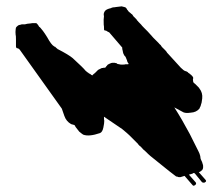

<svg xmlns="http://www.w3.org/2000/svg" viewBox="-20 -563 686 605"><path d="M346.7 -541 339.8 -540Q335 -540 334 -539.1Q332 -539.1 331.1 -538.1Q330.1 -537.1 328.1 -537.1Q327.1 -536.1 324.2 -536.1Q315.4 -533.2 312.5 -530.3Q304.7 -522.5 307.6 -511.7L306.6 -501Q306.6 -480.5 307.6 -479.5Q307.6 -467.8 308.6 -467.8Q309.6 -467.8 310.5 -466.8Q314.5 -466.8 315.4 -465.8Q317.4 -463.9 324.2 -460.9L365.2 -413.1V-409.2L366.2 -404.3Q367.2 -403.3 367.2 -399.4Q368.2 -393.6 372.1 -387.7L373 -386.7L375 -384.8L376 -382.8L377 -380.9Q378.9 -375 379.9 -374Q380.9 -367.2 385.7 -361.3L382.8 -360.4H375Q374 -359.4 365.2 -359.4Q357.4 -359.4 356.4 -360.4Q353.5 -360.4 352.5 -361.3Q349.6 -361.3 348.6 -362.3L346.7 -364.3H343.8Q342.8 -365.2 338.9 -365.2Q331.1 -365.2 330.1 -364.3Q327.1 -363.3 323.2 -361.3Q319.3 -359.4 318.4 -358.4Q318.4 -357.4 317.4 -356.4L315.4 -354.5Q313.5 -352.5 313.5 -351.6L312.5 -350.6L310.5 -349.6H306.6Q305.7 -348.6 300.8 -348.6L294.9 -345.7L289.1 -342.8L279.3 -333Q276.4 -330.1 274.4 -329.1L270.5 -325.2L269.5 -326.2L267.6 -327.1Q265.6 -328.1 265.6 -329.1L259.8 -332L257.8 -334L255.9 -335Q253.9 -335.9 253.9 -336.9L252 -337.9L249 -340.8Q243.2 -348.6 209 -379.9Q196.3 -390.6 162.1 -408.2H161.1Q161.1 -409.2 160.2 -410.2L158.2 -411.1Q158.2 -412.1 157.2 -412.1L154.3 -415Q154.3 -416 152.3 -416Q150.4 -416 150.4 -417Q141.6 -421.9 128.9 -445.3Q121.1 -458 115.2 -465.8Q105.5 -478.5 103.5 -478.5Q100.6 -484.4 95.7 -489.3Q94.7 -490.2 89.8 -490.2Q78.1 -490.2 77.1 -489.3Q63.5 -488.3 58.6 -486.3H49.8Q46.9 -486.3 45.9 -485.4Q43.9 -485.4 43 -484.4H40Q36.1 -482.4 32.2 -478.5Q29.3 -475.6 29.3 -469.7Q28.3 -462.9 29.3 -453.1Q30.3 -452.1 30.3 -439.5V-431.6V-423.8V-418Q30.3 -414.1 31.2 -413.1L33.2 -411.1Q39.1 -411.1 43 -405.3L174.8 -220.7L182.6 -198.2Q188.5 -180.7 204.1 -171.9L214.8 -168.9L218.8 -162.1Q227.5 -150.4 229.5 -148.4Q240.2 -139.6 242.2 -138.7Q260.7 -131.8 294.9 -143.6Q302.7 -146.5 305.7 -161.1Q308.6 -174.8 308.6 -182.6Q307.6 -183.6 307.6 -195.3L365.2 -156.2Q382.8 -141.6 387.7 -136.7L402.3 -122.1L411.1 -113.3L414.1 -110.4Q415 -108.4 418 -105.5L419.9 -103.5Q421.9 -102.5 423.8 -100.6Q424.8 -99.6 426.8 -97.2Q428.7 -94.7 431.2 -92.3Q433.6 -89.8 436.5 -87.9Q448.2 -76.2 454.1 -71.3Q531.2 -8.8 535.2 -6.8Q539.1 -6.8 540 -5.9Q541 -4.9 543.9 -4.9H548.8L561.5 -8.8L586.9 20.5Q589.8 24.4 595.7 19.5Q599.6 15.6 596.7 11.7L575.2 -12.7Q578.1 -13.7 585.9 -15.6L587.9 -16.6Q587.9 -17.6 588.9 -17.6H591.8L593.8 -16.6L616.2 10.7Q618.2 12.7 622.1 12.7Q625 12.7 627 10.7Q631.8 7.8 627 2.9L606.4 -20.5Q611.3 -21.5 617.2 -27.3Q620.1 -31.2 620.1 -36.1Q620.1 -43.9 619.1 -44.9L617.2 -50.8Q617.2 -52.7 616.2 -53.7Q615.2 -54.7 615.2 -55.7Q611.3 -62.5 611.3 -68.4Q611.3 -71.3 610.4 -73.2Q609.4 -75.2 609.4 -77.1Q607.4 -81.1 606.4 -84L604.5 -87.9Q598.6 -98.6 590.8 -115.2L578.1 -140.6Q553.7 -186.5 529.3 -224.6L554.7 -210.9Q562.5 -205.1 581.1 -208Q598.6 -209 608.4 -220.7L610.4 -225.6Q612.3 -227.5 613.3 -233.4L615.2 -239.3L617.2 -252.9Q619.1 -270.5 608.4 -284.2L606.4 -287.1L602.5 -291L594.7 -298.8Q589.8 -301.8 588.9 -304.7L587.9 -312.5Q589.8 -317.4 587.9 -320.3L585.9 -323.2L581.1 -328.1Q580.1 -328.1 579.1 -329.1L578.1 -330.1L576.2 -332Q574.2 -332 571.3 -335.9Q566.4 -338.9 564.5 -338.9Q559.6 -339.8 549.8 -349.6L508.8 -394.5L506.8 -396.5Q504.9 -400.4 501 -404.3L492.2 -413.1L490.2 -415L486.3 -420.9Q482.4 -423.8 479.5 -427.7L466.8 -440.4Q465.8 -441.4 462.9 -444.3Q460 -447.3 455.1 -453.1Q450.2 -459 445.3 -463.9L434.6 -474.6Q425.8 -483.4 424.8 -485.4Q414.1 -496.1 413.1 -498Q412.1 -498 411.1 -500L410.2 -502L406.2 -505.9L400.4 -511.7L396.5 -517.6Q395.5 -518.6 393.6 -519.5L391.6 -521.5Q389.6 -523.4 386.7 -525.4L384.8 -527.3L382.8 -530.3L380.9 -532.2L378.9 -536.1L375 -540Q372.1 -541 363.3 -543Z"/></svg>

Font: My Font
Style: x-wing-ships
Weight: 500
Version: Version 0.001